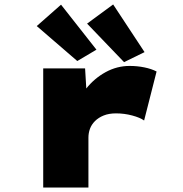

<svg xmlns="http://www.w3.org/2000/svg" viewBox="-20 -842 821 862"><path d="M174 0V-535H362L374 -336L313 -337Q329 -396 366 -443Q403 -490 454 -518Q505 -546 562 -546Q596 -546 628 -539.5Q660 -533 683 -521L627 -301Q609 -314 573.5 -323.5Q538 -333 501 -333Q469 -333 445.5 -323.5Q422 -314 406.5 -298.5Q391 -283 384 -264Q377 -245 377 -224V0ZM537 -563 371 -736 488 -822 629 -608ZM327 -568 145 -725 254 -821 413 -619Z"/></svg>

Font: Lexend Tera Black
Style: Regular
Weight: 900
Version: Version 1.007